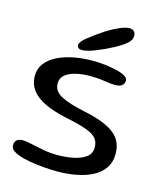

<svg xmlns="http://www.w3.org/2000/svg" viewBox="-102 -720 670 809"><g transform="rotate(15 233.0 -315.0)"><path d="M224 16Q196 16 163 13.2Q130 10.5 100 5Q70 -0.5 50 -8.5Q34.5 -14.5 25.2 -22.5Q16 -30.5 16 -43.5Q16 -58.5 25 -66Q34 -73.5 51.5 -73.5Q65.5 -73.5 89.2 -68Q113 -62.5 143.2 -56.8Q173.5 -51 207 -51Q242.5 -51 275.5 -57.5Q308.5 -64 329.8 -79.5Q351 -95 351 -122Q351 -146.5 338 -161.8Q325 -177 293.8 -188.5Q262.5 -200 206.5 -211.5Q149 -223.5 109.5 -241.8Q70 -260 49.5 -286.5Q29 -313 29 -349.5Q29 -380.5 46.8 -403.8Q64.5 -427 95.2 -442.5Q126 -458 165.5 -465.8Q205 -473.5 249 -473.5Q274.5 -473.5 301.8 -470.5Q329 -467.5 352.5 -462Q376 -456.5 390.5 -448.2Q405 -440 405 -429Q405 -418.5 399.8 -411.8Q394.5 -405 385.8 -402Q377 -399 366 -399Q346 -399 318 -403.8Q290 -408.5 254 -408.5Q221 -408.5 192.8 -401.8Q164.5 -395 147.2 -380.8Q130 -366.5 130 -343.5Q130 -309.5 165.2 -291Q200.5 -272.5 267 -258.5Q328 -246 366.8 -228.2Q405.5 -210.5 424.2 -184Q443 -157.5 443 -119.5Q443 -82 424.8 -56Q406.5 -30 375.5 -14.2Q344.5 1.5 305.2 8.8Q266 16 224 16ZM191.5 -505Q182.5 -505 177 -509Q171.5 -513 171.5 -522.5Q171.5 -535 198.5 -557Q225.5 -579 266.5 -606Q292.5 -622.5 319.2 -634.2Q346 -646 362 -646Q375 -646 382.5 -639.2Q390 -632.5 390 -618.5Q390 -601.5 373 -586.5Q356 -571.5 324 -554Q288 -534.5 250.5 -519.8Q213 -505 191.5 -505Z"/></g></svg>

Font: Gluten Light
Style: Regular
Weight: 300
Designer: Tyler Finck
Foundry: Etcetera Type Company
Version: Version 1.300